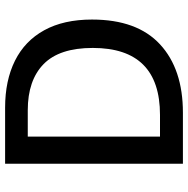

<svg xmlns="http://www.w3.org/2000/svg" viewBox="-12 -742 754 771"><g transform="rotate(-90 365.5 -357.0)"><path d="M672 -365Q672 -184 572.5 -92Q473 0 298 0H93V-714H318Q427 -714 506.5 -674.5Q586 -635 629 -557Q672 -479 672 -365ZM558 -362Q558 -496 493 -559.5Q428 -623 308 -623H202V-92H289Q558 -92 558 -362Z"/></g></svg>

Font: Noto Sans Meetei Mayek Medium
Style: Regular
Weight: 500
Designer: Monotype Design Team and Neelakash Kshetrimayum
Foundry: Monotype Imaging Inc.
Version: Version 2.002; ttfautohint (v1.8.4.7-5d5b)